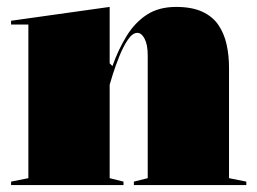

<svg xmlns="http://www.w3.org/2000/svg" viewBox="-20 -535 742 555"><path d="M692 -10V0H367V-10L407 -20V-375Q407 -406 398 -423Q389 -440 377 -440Q363 -440 349.5 -420Q336 -400 325 -372.5Q314 -345 306.5 -321.5Q299 -298 297 -290V-20L337 -10V0H12V-10L62 -20V-464H12V-475L297 -515V-352L305 -344Q322 -392 346 -431Q370 -470 404.5 -492.5Q439 -515 489 -515Q535 -515 565 -501Q595 -487 611.5 -462.5Q628 -438 635 -406.5Q642 -375 642 -340V-20Z"/></svg>

Font: Kalnia Thin
Style: Regular
Weight: 100
Version: Version 1.105